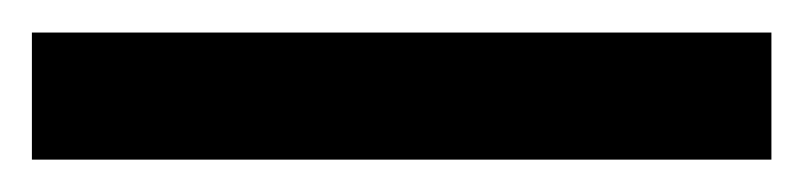

<svg xmlns="http://www.w3.org/2000/svg" viewBox="-21 -20 495 118"><path d="M453.1 78.1H-1.4V0H453.1Z"/></svg>

Font: Interop
Style: Regular
Weight: 400
Designer: Rasmus Andersson, Google, Jang Haemin
Foundry: jhaemin
Version: Version 1.008